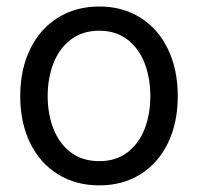

<svg xmlns="http://www.w3.org/2000/svg" viewBox="-20 -557 607 588"><path d="M42 -262.7Q42 -344.2 72.3 -406.5Q102.5 -468.8 157.5 -502.9Q212.4 -537.1 284.2 -537.1Q355.5 -537.1 409.9 -502.9Q464.4 -468.8 494.4 -406.5Q524.4 -344.2 524.4 -262.7Q524.4 -181.2 494.4 -119.1Q464.4 -57.1 409.9 -23.2Q355.5 10.7 284.2 10.7Q212.4 10.7 157.5 -23.2Q102.5 -57.1 72.3 -119.1Q42 -181.2 42 -262.7ZM440.4 -262.7Q440.4 -317.4 423.1 -362.8Q405.8 -408.2 370.6 -435.5Q335.4 -462.9 284.2 -462.9Q231.9 -462.9 196.5 -435.5Q161.1 -408.2 143.6 -362.8Q126 -317.4 126 -262.7Q126 -208 143.6 -162.8Q161.1 -117.7 196.5 -90.6Q231.9 -63.5 284.2 -63.5Q335.4 -63.5 370.6 -90.6Q405.8 -117.7 423.1 -162.8Q440.4 -208 440.4 -262.7Z"/></svg>

Font: Pretendard
Style: Regular
Weight: 400
Designer: Base glyphs from Inter by Rasmus Andersson; Hangeul glyphs from Noto Sans CJK(Source Han Sans) by Jang Soo-young and Kan
Foundry: Kil Hyung-jin
Version: Version 1.309